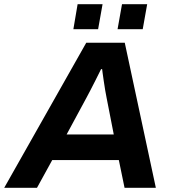

<svg xmlns="http://www.w3.org/2000/svg" viewBox="-74 -888 816 908"><path d="M-54 0 334 -686H516L663 0H515L488 -131H173L101 0ZM241 -252H464L430 -426Q427 -439 423.5 -461Q420 -483 416.5 -506Q413 -529 411 -545Q409 -561 409 -561H404Q404 -561 396 -545Q388 -529 376.5 -506Q365 -483 353.5 -461Q342 -439 335 -426ZM482 -750 503 -868H622L601 -750ZM273 -750 293 -868H411L390 -750Z"/></svg>

Font: Archivo VF Beta
Style: Italic
Weight: 400
Italic angle: -10°
Designer: Hector Gatti
Foundry: Omnibus-Type
Version: Version 1.002